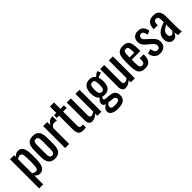

<svg xmlns="http://www.w3.org/2000/svg" viewBox="232 -2067 3577 3577"><g transform="rotate(-45 2020.5 -278.5)"><path d="M54 190V-578H161V-532Q180 -554 207 -570Q234 -586 271 -586Q316 -586 342.5 -562.5Q369 -539 382 -503.5Q395 -468 399 -431.5Q403 -395 403 -369V-229Q403 -168 391 -113.5Q379 -59 347.5 -25.5Q316 8 259 8Q228 8 204 -7.5Q180 -23 161 -43V190ZM238 -76Q266 -76 278 -96.5Q290 -117 293 -152Q296 -187 296 -229V-369Q296 -405 292 -435.5Q288 -466 275 -484Q262 -502 234 -502Q213 -502 194 -493Q175 -484 161 -472V-102Q176 -91 195 -83.5Q214 -76 238 -76Z M659 8Q595 8 558 -18Q521 -44 505.5 -92Q490 -140 490 -205V-373Q490 -438 505.5 -486Q521 -534 558 -560Q595 -586 659 -586Q723 -586 759.5 -560Q796 -534 811.5 -486Q827 -438 827 -373V-205Q827 -140 811.5 -92Q796 -44 759.5 -18Q723 8 659 8ZM659 -71Q690 -71 702.5 -89Q715 -107 717.5 -136.5Q720 -166 720 -198V-379Q720 -412 717.5 -441Q715 -470 702.5 -488.5Q690 -507 659 -507Q628 -507 615 -488.5Q602 -470 599.5 -441Q597 -412 597 -379V-198Q597 -166 599.5 -136.5Q602 -107 615 -89Q628 -71 659 -71Z M928 0V-578H1035V-496Q1067 -549 1099 -567Q1131 -585 1163 -585Q1167 -585 1170.5 -585Q1174 -585 1180 -584V-466Q1168 -471 1152.5 -474.5Q1137 -478 1121 -478Q1096 -478 1075.5 -466.5Q1055 -455 1035 -422V0Z M1400 8Q1332 8 1303.5 -29.5Q1275 -67 1275 -130V-507H1214V-578H1275V-747H1382V-578H1475V-507H1382V-137Q1382 -103 1393 -88.5Q1404 -74 1435 -74Q1443 -74 1453.5 -75Q1464 -76 1474 -77V2Q1454 5 1437 6.5Q1420 8 1400 8Z M1637 8Q1603 8 1584 -10Q1565 -28 1557.5 -55Q1550 -82 1550 -110V-578H1657V-142Q1657 -111 1666 -93.5Q1675 -76 1703 -76Q1721 -76 1740.5 -86.5Q1760 -97 1778 -112V-578H1885V0H1778V-57Q1750 -30 1714.5 -11Q1679 8 1637 8Z M2147 181Q2094 181 2051.5 169.5Q2009 158 1984.5 134Q1960 110 1960 71Q1960 30 1985 2.5Q2010 -25 2044 -40Q2014 -48 1999.5 -66Q1985 -84 1985 -105Q1985 -137 2001.5 -160Q2018 -183 2047 -210Q2014 -236 1998.5 -280.5Q1983 -325 1983 -381Q1983 -482 2026 -534Q2069 -586 2151 -586Q2192 -586 2222.5 -570Q2253 -554 2273 -527Q2284 -541 2310 -559.5Q2336 -578 2365 -591L2393 -521Q2380 -518 2359.5 -511Q2339 -504 2320.5 -496.5Q2302 -489 2296 -484Q2314 -438 2314 -378Q2314 -319 2298.5 -273.5Q2283 -228 2247.5 -203Q2212 -178 2151 -178Q2118 -178 2092 -187Q2086 -178 2079.5 -166Q2073 -154 2073 -143Q2073 -120 2121 -116L2218 -107Q2352 -95 2352 34Q2352 107 2301.5 144Q2251 181 2147 181ZM2151 -255Q2195 -255 2206 -287.5Q2217 -320 2217 -381Q2217 -441 2206 -475.5Q2195 -510 2152 -510Q2109 -510 2096 -476.5Q2083 -443 2083 -381Q2083 -326 2095.5 -290.5Q2108 -255 2151 -255ZM2053 42Q2053 68 2075.5 81Q2098 94 2156 94Q2268 94 2268 38Q2268 12 2251.5 -2Q2235 -16 2188 -20L2099 -31Q2081 -14 2067 3Q2053 20 2053 42Z M2517 8Q2483 8 2464 -10Q2445 -28 2437.5 -55Q2430 -82 2430 -110V-578H2537V-142Q2537 -111 2546 -93.5Q2555 -76 2583 -76Q2601 -76 2620.5 -86.5Q2640 -97 2658 -112V-578H2765V0H2658V-57Q2630 -30 2594.5 -11Q2559 8 2517 8Z M3034 8Q2966 8 2929 -18.5Q2892 -45 2877.5 -96.5Q2863 -148 2863 -223V-355Q2863 -432 2878 -483Q2893 -534 2930.5 -560Q2968 -586 3034 -586Q3107 -586 3141.5 -556Q3176 -526 3187 -469.5Q3198 -413 3198 -334V-287H2970V-171Q2970 -119 2985.5 -95Q3001 -71 3035 -71Q3071 -71 3082 -97Q3093 -123 3093 -166V-201H3197V-179Q3197 -92 3160 -42Q3123 8 3034 8ZM2970 -345H3093V-397Q3093 -450 3083 -478.5Q3073 -507 3033 -507Q2994 -507 2982 -479Q2970 -451 2970 -376Z M3429 8Q3358 8 3315 -36.5Q3272 -81 3266 -154L3355 -181Q3363 -126 3382 -98.5Q3401 -71 3438 -71Q3467 -71 3482 -87.5Q3497 -104 3497 -132Q3497 -178 3450 -218L3351 -303Q3321 -329 3300.5 -361Q3280 -393 3280 -444Q3280 -512 3321 -549Q3362 -586 3429 -586Q3501 -586 3539 -541.5Q3577 -497 3583 -434L3507 -407Q3501 -452 3485 -479.5Q3469 -507 3433 -507Q3407 -507 3391.5 -489.5Q3376 -472 3376 -448Q3376 -433 3382.5 -418.5Q3389 -404 3405 -390L3507 -296Q3538 -268 3563.5 -232Q3589 -196 3589 -140Q3589 -66 3544.5 -29Q3500 8 3429 8Z M3773 8Q3739 8 3713 -11.5Q3687 -31 3672 -61.5Q3657 -92 3657 -126Q3657 -180 3675 -217Q3693 -254 3724.5 -279.5Q3756 -305 3797.5 -324Q3839 -343 3885 -361V-402Q3885 -455 3875 -480.5Q3865 -506 3827 -506Q3794 -506 3780 -484Q3766 -462 3766 -424V-395L3660 -399Q3662 -495 3704 -540.5Q3746 -586 3834 -586Q3920 -586 3956 -539Q3992 -492 3992 -403V-139Q3992 -99 3995 -63.5Q3998 -28 4002 0H3904Q3901 -16 3896.5 -40.5Q3892 -65 3890 -85Q3880 -51 3851.5 -21.5Q3823 8 3773 8ZM3815 -84Q3831 -84 3845 -93Q3859 -102 3870 -113.5Q3881 -125 3885 -132V-296Q3852 -277 3824.5 -258.5Q3797 -240 3780.5 -216.5Q3764 -193 3764 -159Q3764 -124 3777 -104Q3790 -84 3815 -84Z"/></g></svg>

Font: Oswald
Style: Regular
Weight: 400
Designer: Vernon Adams
Foundry: Vernon Adams
Version: Version 4.103; ttfautohint (v1.8.3)